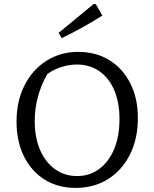

<svg xmlns="http://www.w3.org/2000/svg" viewBox="-20 -911 755 940"><path d="M350 9Q264 9 199 -31.5Q134 -72 97.5 -145Q61 -218 61 -316Q61 -416 100 -493Q139 -570 207.5 -613.5Q276 -657 363 -657Q450 -657 515.5 -616.5Q581 -576 618 -503Q655 -430 655 -333Q655 -232 616.5 -155Q578 -78 509.5 -34.5Q441 9 350 9ZM357 -49Q419 -49 466 -84Q513 -119 539 -181.5Q565 -244 565 -328Q565 -409 539.5 -469Q514 -529 467 -562Q420 -595 356 -595Q319 -595 282 -583.5Q245 -572 212 -549Q150 -440 150 -318Q150 -238 176 -177.5Q202 -117 249 -83Q296 -49 357 -49ZM282 -724 267 -750 438 -891H449L481 -835Q433 -804 383 -776.5Q333 -749 282 -724Z"/></svg>

Font: Piazzolla SC
Style: Regular
Weight: 400
Designer: Juan Pablo del Peral
Foundry: Huerta Tipografica
Version: Version 1.330